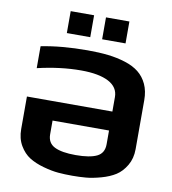

<svg xmlns="http://www.w3.org/2000/svg" viewBox="-92 -928 912 1018"><g transform="rotate(10 364.0 -419.0)"><path d="M672 -451C672 -483.7 666.3 -512.2 655 -536.5C643.7 -560.8 628.2 -580.8 608.5 -596.5C588.8 -612.2 564.2 -624.7 534.5 -634C504.8 -643.3 473.8 -649.8 441.5 -653.5C409.2 -657.2 372.3 -659 331 -659C237.7 -659 154.3 -651.7 81 -637V-519C163 -538.3 241 -548 315 -548C379.7 -548 429.3 -538.8 464 -520.5C498.7 -502.2 516 -475.3 516 -440V-362H56V-187C56 -153 63.3 -123.5 78 -98.5C92.7 -73.5 110.7 -54.3 132 -41C153.3 -27.7 179 -16.8 209 -8.5C239 -0.2 265.8 5 289.5 7C313.2 9 338.3 10 365 10C391 10 415.7 9 439 7C462.3 5 489 -0.2 519 -8.5C549 -16.8 574.5 -27.7 595.5 -41C616.5 -54.3 634.5 -73.7 649.5 -99C664.5 -124.3 672 -153.7 672 -187ZM516 -186C516 -154 503.3 -131.8 478 -119.5C452.7 -107.2 414.7 -101 364 -101C314 -101 276.2 -107.3 250.5 -120C224.8 -132.7 212 -154.7 212 -186V-260H516ZM522 -730V-848H396V-730ZM332 -730V-848H206V-730Z"/></g></svg>

Font: Play
Style: Bold
Weight: 700
Designer: Jonas Hecksher
Foundry: Jonas Hecksher, Playtypeª, e-types AS
Version: Version 1.002